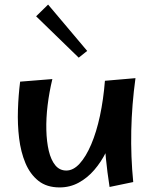

<svg xmlns="http://www.w3.org/2000/svg" viewBox="-20 -807 678 839"><path d="M240.5 12Q184 12 147.8 -16.9Q111.5 -45.8 91.1 -94.4Q70.8 -143 63.5 -203.1Q56.2 -263.2 58.4 -327.4Q60.5 -391.5 68 -450.2L208.8 -461.5Q195 -404.2 188.1 -347.2Q181.2 -290.2 182.5 -239Q183.8 -187.8 193.2 -147.8Q202.8 -107.8 221.6 -84.8Q240.5 -61.8 269.8 -61.8Q300.5 -61.8 328.1 -92.1Q355.8 -122.5 378.6 -176.1Q401.5 -229.8 416.8 -301Q432 -372.2 438.5 -454L492.8 -317.2Q490.5 -276.5 477.8 -231.1Q465 -185.8 443.5 -142.5Q422 -99.2 392 -64.4Q362 -29.5 323.9 -8.8Q285.8 12 240.5 12ZM458.8 10Q448.5 -56.5 442.8 -114.5Q437 -172.5 435 -226.2Q433 -280 434.1 -335.9Q435.2 -391.8 438.5 -454L572 -465.5Q556 -349.2 553.6 -235.8Q551.2 -122.2 562.2 -11.5ZM324 -555 137.8 -735.8 190.2 -787 361 -584.5Z"/></svg>

Font: Marhey Light
Style: Regular
Weight: 300
Designer: Nur Syamsi & Bustanul Arifin
Foundry: Namelatype
Version: Version 1.000